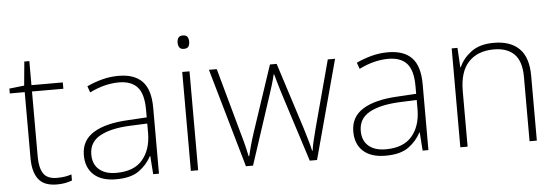

<svg xmlns="http://www.w3.org/2000/svg" viewBox="-48 -870 2971 1025"><g transform="rotate(-5 1437.5 -357.0)"><path d="M223 -25Q246 -25 265.5 -28Q285 -31 301 -37V-4Q285 2 265 6Q245 10 220 10Q151 10 121 -29Q91 -68 91 -143V-496H11V-522L91 -531L103 -659H130V-530H298V-496H130V-146Q130 -87 150.5 -56Q171 -25 223 -25Z M597 -539Q682 -539 724.5 -494.5Q767 -450 767 -353V0H736L729 -98H727Q703 -52 659.5 -21Q616 10 537 10Q459 10 417.5 -28Q376 -66 376 -133Q376 -212 441.5 -252.5Q507 -293 628 -299L728 -305V-345Q728 -431 695 -467.5Q662 -504 596 -504Q519 -504 439 -464L427 -498Q465 -516 508 -527.5Q551 -539 597 -539ZM632 -268Q530 -263 473 -231Q416 -199 416 -133Q416 -81 449 -52.5Q482 -24 541 -24Q635 -24 681 -77.5Q727 -131 728 -219V-272Z M957 -724Q976 -724 982.5 -714Q989 -704 989 -688Q989 -672 982.5 -662Q976 -652 957 -652Q941 -652 934 -662Q927 -672 927 -688Q927 -704 934 -714Q941 -724 957 -724ZM977 -530V0H938V-530Z M1456 -371Q1447 -400 1440 -424Q1433 -448 1426 -474H1423Q1417 -448 1409.5 -423Q1402 -398 1393 -371L1271 1H1233L1081 -529H1123L1221 -175Q1234 -130 1240.5 -102.5Q1247 -75 1252 -51H1255Q1261 -75 1268 -102Q1275 -129 1289 -172L1408 -529H1444L1558 -173Q1569 -135 1578 -105.5Q1587 -76 1592 -51H1595Q1598 -75 1605 -103.5Q1612 -132 1623 -175L1718 -529H1757L1614 1H1575Z M2041 -539Q2126 -539 2168.5 -494.5Q2211 -450 2211 -353V0H2180L2173 -98H2171Q2147 -52 2103.5 -21Q2060 10 1981 10Q1903 10 1861.5 -28Q1820 -66 1820 -133Q1820 -212 1885.5 -252.5Q1951 -293 2072 -299L2172 -305V-345Q2172 -431 2139 -467.5Q2106 -504 2040 -504Q1963 -504 1883 -464L1871 -498Q1909 -516 1952 -527.5Q1995 -539 2041 -539ZM2076 -268Q1974 -263 1917 -231Q1860 -199 1860 -133Q1860 -81 1893 -52.5Q1926 -24 1985 -24Q2079 -24 2125 -77.5Q2171 -131 2172 -219V-272Z M2609 -540Q2697 -540 2744.5 -493Q2792 -446 2792 -347V0H2753V-345Q2753 -428 2715 -466.5Q2677 -505 2606 -505Q2519 -505 2470 -453.5Q2421 -402 2421 -297V0H2382V-530H2413L2419 -426H2422Q2441 -471 2486.5 -505.5Q2532 -540 2609 -540Z"/></g></svg>

Font: Noto Sans Bengali UI ExtraLight
Style: Regular
Weight: 200
Designer: Jelle Bosma - Monotype Design Team
Foundry: Monotype Imaging Inc.
Version: Version 2.003; ttfautohint (v1.8.4.7-5d5b)